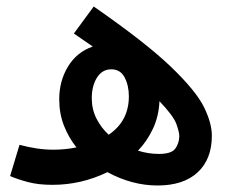

<svg xmlns="http://www.w3.org/2000/svg" viewBox="-20 -561 707 590"><path d="M631 -144Q631 -183 606.5 -232.5Q582 -282 505 -356Q428 -430 268 -541L207 -458Q238 -437 265 -418Q216 -401 189 -356.5Q162 -312 162 -256Q162 -212 176.5 -175Q191 -138 215 -108Q180 -101 144 -101Q118 -101 92 -105Q66 -109 40 -116L11 -20Q34 -10 66 -1.5Q98 7 141 7Q230 7 310 -32Q386 9 464 9Q544 9 587.5 -31.5Q631 -72 631 -144ZM262 -259Q262 -297 278 -322.5Q294 -348 322 -348Q350 -348 363 -323Q376 -298 376 -265Q376 -189 314 -147Q291 -168 276.5 -196.5Q262 -225 262 -259ZM531 -142Q530 -119 518 -103.5Q506 -88 468 -88Q436 -88 404 -98Q432 -127 450 -165.5Q468 -204 470 -250Q513 -205 522 -180Q531 -155 531 -142Z"/></svg>

Font: Noto Sans Arabic UI ExtraCondensed Semi
Style: Regular
Weight: 600
Width: 3
Designer: Nadine Chahine - Monotype Design Team
Foundry: Monotype Imaging Inc.
Version: Version 1.900